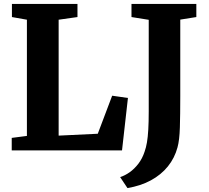

<svg xmlns="http://www.w3.org/2000/svg" viewBox="-20 -763 1059 974"><path d="M39.5 0V-63.5L116.5 -73.5V-663L40.5 -676.5V-743H373V-676.5L277.5 -663V-75L476 -84.5L549 -277.5L629 -266L599 0ZM589.5 135.5Q614 127.5 637.8 110.8Q661.5 94 681.8 67.8Q702 41.5 713.5 6.5Q721 -14.5 725.5 -40.8Q730 -67 732.2 -105Q734.5 -143 734.5 -198.5V-662.5L647 -676.5V-743H976V-676.5L894.5 -663.5V-275Q894.5 -182 892.5 -116.8Q890.5 -51.5 880.5 -15.5Q866 38.5 831.8 81Q797.5 123.5 745.5 151.8Q693.5 180 626.5 191Z"/></svg>

Font: Merriweather Light 18pt ExtraBold
Style: Regular
Weight: 800
Version: Version 2.100